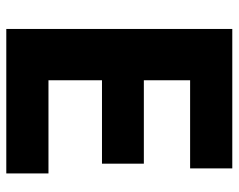

<svg xmlns="http://www.w3.org/2000/svg" viewBox="-94 -636 758 610"><g transform="rotate(90 285.0 -331.0)"><path d="M235 -106H531V28H72V-690H515V-556H235V-409H500V-276H235Z"/></g></svg>

Font: Gmarket Sans TTF Bold
Style: Regular
Weight: 700
Designer: Creative Director : Sungho Lee; Art Director : Kiwoong Choi; Project Manager : Sori Yang, Jongwook Yoon; Font Designer :
Foundry: Sandoll Inc.
Version: Version 1.000;hotconv 1.0.109;makeotfexe 2.5.65596